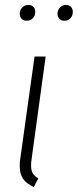

<svg xmlns="http://www.w3.org/2000/svg" viewBox="-20 -751 315 778"><path d="M108 -106Q106 -96 106 -79Q106 -60 113 -48.5Q120 -37 135 -28L117 7Q87 -7 73.5 -26.5Q60 -46 60 -77Q60 -96 62 -107L120 -522H165ZM60 -695Q60 -710 70 -720.5Q80 -731 95 -731Q108 -731 115.5 -723Q123 -715 123 -703Q123 -687 113 -677Q103 -667 88 -667Q75 -667 67.5 -675Q60 -683 60 -695ZM213 -695Q213 -710 223 -720.5Q233 -731 247 -731Q260 -731 267.5 -723Q275 -715 275 -703Q275 -687 265.5 -677Q256 -667 241 -667Q228 -667 220.5 -675Q213 -683 213 -695Z"/></svg>

Font: Fira Sans Extra Condensed ExtraLight
Style: Italic
Weight: 275
Width: 3
Italic angle: -8°
Designer: Carrois Corporate & Edenspiekermann AG
Foundry: Carrois Corporate GbR & Edenspiekermann AG
Version: Version 4.203